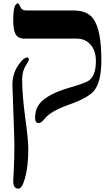

<svg xmlns="http://www.w3.org/2000/svg" viewBox="-20 -725 649 1133"><path d="M578.1 -370.1Q578.1 -243.2 536.1 -190.9Q502 -147.9 388.2 -107.9Q314.5 -82 274.4 -53.2Q254.4 -38.6 234.4 -14.2Q222.2 1 208 1Q187 1 187 -28.8Q187 -81.1 215.3 -115.2Q262.2 -170.9 391.1 -208Q486.3 -235.4 505.9 -250.5Q545.9 -280.8 545.9 -363.8Q545.9 -427.2 513.2 -462.9Q482.4 -497.1 432.1 -497.1H125Q86.4 -497.1 71.8 -523.4Q58.1 -547.9 58.1 -606.9Q58.1 -705.1 85.9 -705.1Q91.8 -705.1 100.3 -684.1Q108.9 -663.1 134.8 -663.1H415Q495.6 -663.1 530.8 -613.8Q578.1 -547.9 578.1 -370.1ZM149.9 -369.1Q149.9 -366.7 130.4 -335.2Q110.8 -303.7 110.8 -254.9Q110.8 -163.1 128.9 -31.5Q147 100.1 147 155.8Q147 256.3 127.9 324.7Q110.8 388.2 88.9 388.2Q58.1 388.2 58.1 344.2Q58.1 342.3 61.5 272.7Q64.9 203.1 64.9 127.9Q64.9 95.2 59.1 -56.6Q53.2 -208.5 53.2 -224.1Q53.2 -289.6 88.4 -341.3Q118.7 -386.2 143.1 -386.2Q149.9 -386.2 149.9 -369.1Z"/></svg>

Font: Ezra SIL SR
Style: Regular
Weight: 400
Designer: Development by SIL's NRSI team. OpenType tables by Ralph Hancock ( hancock@dircon.co.uk ).
Foundry: Development by SIL's NRSI team.
Version: Version 2.51; 2007